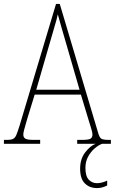

<svg xmlns="http://www.w3.org/2000/svg" viewBox="-23 -734 586 980"><path d="M-3 0V-20H15Q33 -20 43.5 -25Q54 -30 60.5 -45.5Q67 -61 77 -93L263 -714H282L477 -59Q484 -33 493.5 -26.5Q503 -20 531 -20H543V0H371V-20H396Q430 -20 439.5 -26.5Q449 -33 449 -48Q449 -58 441.5 -81.5Q434 -105 429 -122L390 -251H154L118 -134Q115 -122 109.5 -104.5Q104 -87 100 -71Q96 -55 96 -47Q96 -33 106 -26.5Q116 -20 150 -20H182V0ZM162 -276H383L319 -497Q304 -549 291.5 -591.5Q279 -634 272 -661Q267 -636 254 -593.5Q241 -551 230 -511ZM472 226Q434 226 410 202Q386 178 386 127Q386 77 412 43.5Q438 10 465 0H498Q479 7 459.5 24Q440 41 426.5 66Q413 91 413 123Q413 165 430 183Q447 201 472 201Q496 201 524 188V213Q511 219 499 222.5Q487 226 472 226Z"/></svg>

Font: Noto Serif Tamil Condensed Thin
Style: Regular
Weight: 100
Width: 3
Designer: Indian Type Foundry, Tom Grace, and the Monotype Design Team
Foundry: Monotype Imaging Inc.
Version: Version 2.004; ttfautohint (v1.8.4.7-5d5b)